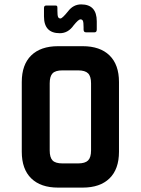

<svg xmlns="http://www.w3.org/2000/svg" viewBox="-20 -853 640 873"><path d="M252 -702Q180 -702 180 -778V-817Q180 -828 191 -828H230Q237 -828 239 -826Q241 -824 241 -817V-805Q241 -783 244 -776Q247 -769 255 -769Q263 -769 289 -801Q313 -833 349 -833Q420 -833 420 -756V-719Q420 -706 410 -706H371Q360 -706 360 -719V-729Q360 -751 357 -758Q354 -765 345.5 -765Q337 -765 315 -738Q290 -702 252 -702ZM264 -110H335Q367 -110 380.5 -123.5Q394 -137 394 -169V-474Q394 -506 380.5 -519.5Q367 -533 335 -533H264Q232 -533 219 -519.5Q206 -506 206 -474V-169Q206 -137 219 -123.5Q232 -110 264 -110ZM356 0H244Q165 0 122 -42Q79 -84 79 -163V-480Q79 -559 122 -601Q165 -643 244 -643H356Q435 -643 478 -601Q521 -559 521 -480V-163Q521 -84 478 -42Q435 0 356 0Z"/></svg>

Font: RajdhaniMono
Style: Bold
Weight: 700
Monospace: yes
Designer: Satya Rajpurohit, Jyotish Sonowal
Foundry: Indian Type Foundry
Version: Version 1.201;PS 1.0;hotconv 1.0.78;makeotf.lib2.5.61930; tt